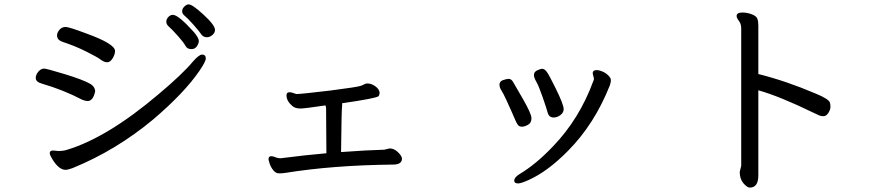

<svg xmlns="http://www.w3.org/2000/svg" viewBox="-20 -789 4040 876"><path d="M379.9 -328.1Q369.1 -328.1 355 -334Q269 -378.9 171.9 -407.2Q143.1 -415 143.1 -433.1Q143.1 -448.2 155 -462.2Q167 -476.1 181.2 -476.1Q191.9 -476.1 274.9 -450.9Q357.9 -425.8 393.1 -405.8Q414.1 -392.1 414.1 -372.1Q404.8 -328.1 379.9 -328.1ZM278.8 -14.2Q249 -14.2 219.2 -62Q207 -82 207 -89.8Q207 -102.1 220.2 -102.1Q231.9 -102.1 244.1 -100.1Q272 -100.1 287.1 -106Q471.2 -162.1 703.1 -358.9Q813 -451.2 860.8 -508.8Q888.2 -540 901.9 -540Q918.9 -540 918.9 -522Q918.9 -507.8 889.2 -464.8Q821.8 -366.2 680.2 -245.1Q509.8 -103 311 -22Q290 -14.2 278.8 -14.2ZM265.1 -598.1Q240.2 -606.9 240.2 -627Q240.2 -640.1 251.2 -653.1Q262.2 -666 279.8 -666Q294.9 -666 374 -636.2Q504.9 -588.9 504.9 -556.2Q504.9 -541 493.9 -522.9Q482.9 -504.9 469 -504.9Q455.1 -504.9 439.5 -516.8Q423.8 -528.8 372.3 -554.4Q320.8 -580.1 265.1 -598.1ZM853 -564.9Q834 -564.9 826.4 -579.6Q818.8 -594.2 793 -623.5Q767.1 -652.8 747.1 -670.9Q738.8 -679.2 738.8 -690.2Q738.8 -701.2 747.8 -711.2Q756.8 -721.2 769 -721.2Q793.9 -721.2 865.2 -642.1Q887.2 -615.2 887.2 -602.1Q887.2 -591.8 878.7 -578.4Q870.1 -564.9 853 -564.9ZM923.8 -619.1Q910.2 -619.1 900.9 -628.9Q887.2 -648.9 861.1 -678Q835 -707 823 -716.6Q811 -726.1 811 -737.8Q811 -749 821 -759Q831.1 -769 840.8 -769Q857.9 -769 909.4 -721.4Q960.9 -673.8 960.9 -652.8Q960.9 -639.2 949 -629.2Q937 -619.1 923.8 -619.1Z M1253.9 2Q1237.8 2 1226.3 -12.9Q1214.8 -27.8 1210 -43.5Q1205.1 -59.1 1205.1 -62Q1205.1 -76.2 1216.8 -76.2Q1228 -76.2 1241.2 -69.8Q1252 -66.9 1259.8 -66.9Q1377.9 -82 1469.2 -89.8L1467.8 -293.9Q1467.8 -301.8 1464.8 -308.1Q1370.1 -293.9 1350.1 -293.9Q1327.1 -293.9 1314 -305.2Q1287.1 -328.1 1287.1 -354Q1287.1 -368.2 1300.8 -368.2Q1309.1 -368.2 1318.6 -364.5Q1328.1 -360.8 1332 -359.9Q1353 -359.9 1487.8 -376Q1612.8 -392.1 1626.5 -397.5Q1640.1 -402.8 1644 -405.5Q1647.9 -408.2 1657.2 -408.2Q1673.8 -408.2 1691.4 -396Q1709 -383.8 1711.9 -368.2Q1711.9 -356 1707 -350.1Q1698.2 -340.8 1541 -317.9V-308.1Q1538.1 -288.1 1536.1 -95.2Q1653.8 -104 1732.9 -106L1757.8 -111.8Q1777.8 -111.8 1795.4 -95Q1813 -78.1 1814 -65.9Q1814 -38.1 1773.9 -38.1Q1498 -35.2 1280.8 0Q1266.1 2 1253.9 2Z M2361.8 -210.9Q2349.1 -210.9 2343 -219Q2336.9 -227.1 2331.1 -241Q2325.2 -254.9 2313 -282.5Q2300.8 -310.1 2288.3 -336.9Q2275.9 -363.8 2267.3 -377Q2258.8 -390.1 2258.8 -402.8Q2258.8 -418 2275.4 -423.6Q2292 -429.2 2300.8 -429.2Q2312 -429.2 2320.1 -416.5Q2328.1 -403.8 2366.5 -336.4Q2404.8 -269 2404.8 -250Q2404.8 -228 2388.9 -219.5Q2373 -210.9 2361.8 -210.9ZM2344.2 47.9Q2326.2 47.9 2326.2 35.2Q2326.2 20 2351.1 4.9Q2424.8 -39.1 2502 -120.1Q2624 -246.1 2688 -421.9Q2689.9 -424.8 2689.9 -430.2L2684.1 -454.1Q2684.1 -469.2 2702.1 -469.2Q2713.9 -469.2 2729 -462.6Q2744.1 -456.1 2755.6 -444.6Q2767.1 -433.1 2767.1 -423.8Q2767.1 -416 2765.6 -410.9Q2764.2 -405.8 2762.2 -398.9Q2691.9 -222.2 2571.8 -101.1Q2479 -6.8 2392.1 32.2Q2356.9 47.9 2344.2 47.9ZM2505.9 -252.9Q2484.9 -252.9 2479 -274.4Q2473.1 -295.9 2455.6 -346.4Q2438 -397 2427 -416Q2416 -435.1 2416 -446.8Q2416 -460.9 2430.9 -468Q2445.8 -475.1 2454.1 -475.1Q2464.8 -475.1 2475.3 -460.4Q2485.8 -445.8 2515.1 -386.2Q2551.8 -312 2551.8 -291Q2551.8 -275.9 2537.4 -264.4Q2522.9 -252.9 2505.9 -252.9Z M3400.9 66.9Q3389.2 66.9 3372.1 47.4Q3355 27.8 3355 -4.9L3361.8 -32.2V-659.2Q3361.8 -680.2 3351.3 -693.6Q3340.8 -707 3340.8 -715.8Q3340.8 -731.9 3367.2 -731.9Q3388.2 -731.9 3409.7 -723.9Q3431.2 -715.8 3435.5 -703.4Q3439.9 -690.9 3439.9 -672.9V-451.2Q3565.9 -419.9 3702.1 -361.8Q3759.8 -337.9 3766.1 -321.8Q3769 -314 3769 -301.8Q3769 -289.1 3759.5 -273.9Q3750 -258.8 3736.8 -258.8Q3725.1 -258.8 3717.5 -262.5Q3710 -266.1 3690.9 -274.9Q3536.1 -350.1 3439.9 -377V11.2Q3439.9 66.9 3400.9 66.9Z"/></svg>

Font: LXGW WenKai Mono GB Screen
Style: Regular
Weight: 400
Monospace: yes
Designer: LXGW / Fontworks Inc.
Foundry: LXGW / Fontworks Inc.
Version: Version 1.510;January 18,2025